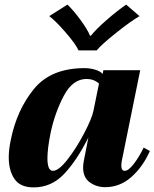

<svg xmlns="http://www.w3.org/2000/svg" viewBox="-20 -803 671 834"><path d="M194 -733 273 -783Q300 -757 330 -716Q360 -675 371 -648H375Q396 -675 443 -716Q490 -757 528 -783L586 -733Q548 -711 484 -660Q420 -609 400 -584H321Q310 -610 266.5 -660.5Q223 -711 194 -733ZM18 -120Q18 -153 27 -196Q53 -325 127 -416Q201 -507 347 -507Q371 -507 393 -500.5Q415 -494 426 -482L429 -498H589L510 -109Q507 -96 507 -83Q507 -61 522 -61Q538 -61 561.5 -91.5Q585 -122 604 -162L631 -147Q601 -79 551 -34.5Q501 10 437 10Q399 10 370 -11Q341 -32 341 -75Q341 -88 344 -104L364 -206Q315 -108 259.5 -48.5Q204 11 126 11Q68 11 43 -25.5Q18 -62 18 -120ZM386 -322 410 -440Q388 -460 356 -460Q296 -460 257.5 -387.5Q219 -315 200 -227Q186 -157 186 -116Q186 -61 210 -61Q235 -61 273.5 -110.5Q312 -160 345.5 -224Q379 -288 386 -322Z"/></svg>

Font: Trirong ExtraBold
Style: Italic
Weight: 800
Italic angle: -12°
Designer: Katatrad Team
Foundry: CadsonDemak
Version: Version 1.001